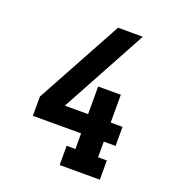

<svg xmlns="http://www.w3.org/2000/svg" viewBox="-133 -841 866 947"><g transform="rotate(20 300.0 -367.5)"><path d="M286 0V-101H332V-183H79V-284L325 -735H455L347 -536L210 -284H332V-429H451V-283H513V-183H451V-101H497V0Z"/></g></svg>

Font: Iosevka Curly Slab Extended
Style: Bold
Weight: 700
Width: 7
Monospace: yes
Designer: Belleve Invis
Foundry: Belleve Invis
Version: Version 11.1.0; ttfautohint (v1.8.3)